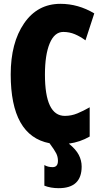

<svg xmlns="http://www.w3.org/2000/svg" viewBox="-20 -744 536 1004"><path d="M287 240Q407 240 407 127Q407 95 392 66Q377 37 340 7Q399 -1 449 -30V-183Q416 -164 384.5 -151Q353 -138 319 -138Q215 -138 215 -354Q215 -458 240 -517.5Q265 -577 311 -577Q343 -577 371.5 -565Q400 -553 427 -533L473 -674Q389 -724 296 -724Q176 -724 106 -622Q36 -520 36 -355Q36 -34 239 5Q265 40 274 58Q283 76 283 97Q283 130 255 130Q230 130 212 119V227Q245 240 287 240Z"/></svg>

Font: Noto Sans Display Condensed Black
Style: Regular
Weight: 900
Width: 3
Designer: Monotype Design team
Foundry: Monotype Imaging Inc.
Version: 1.000